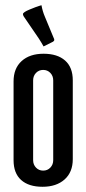

<svg xmlns="http://www.w3.org/2000/svg" viewBox="-20 -706 331 736"><path d="M32 -92V-394Q32 -444 63 -472Q94 -500 147 -500Q200 -500 229.5 -474Q259 -448 259 -398V-96Q259 -46 227.5 -18Q196 10 143 10Q90 10 61 -16Q32 -42 32 -92ZM107 -398V-92Q107 -75 118 -63.5Q129 -52 145.5 -52Q162 -52 173 -63.5Q184 -75 184 -92V-398Q184 -415 173 -426.5Q162 -438 145.5 -438Q129 -438 118 -426.5Q107 -415 107 -398ZM186 -560Q188 -557 188 -553Q188 -549 183 -546L147 -528Q140 -541 129 -558L71 -643Q68 -648 68 -652Q68 -659 93.5 -669.5Q119 -680 129 -683L139 -686Q143 -663 152 -642Z"/></svg>

Font: Medula One
Style: Regular
Weight: 400
Designer: Luciano Vergara
Foundry: Luciano Vergara
Version: Version 1.002